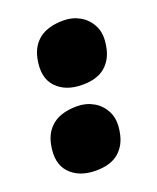

<svg xmlns="http://www.w3.org/2000/svg" viewBox="-97 -528 482 590"><g transform="rotate(-20 144.0 -233.0)"><path d="M117 1Q62 1 32 -31Q2 -63 14 -122Q22 -162 50.5 -183.5Q79 -205 129 -205Q158 -205 182.5 -191Q207 -177 220 -150Q233 -123 225 -83Q218 -44 191.5 -21.5Q165 1 117 1ZM168 -261Q113 -261 83 -293Q53 -325 65 -384Q73 -424 101.5 -445.5Q130 -467 180 -467Q209 -467 233.5 -453Q258 -439 271 -412Q284 -385 276 -345Q269 -306 242.5 -283.5Q216 -261 168 -261Z"/></g></svg>

Font: Vollkorn Black
Style: Italic
Weight: 900
Italic angle: -11°
Designer: Friedrich Althausen
Foundry: Friedrich Althausen
Version: Version 5.000; ttfautohint (v1.8.3)